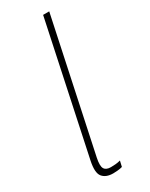

<svg xmlns="http://www.w3.org/2000/svg" viewBox="-183 -713 595 762"><g transform="rotate(-30 114.5 -332.0)"><path d="M93 10Q60 10 44.5 -9Q29 -28 40 -80L166 -674H194L67 -76Q60 -42 67.5 -29Q75 -16 97 -16Q108 -16 119 -17Q130 -18 141 -21L135 5Q125 8 112.5 9Q100 10 93 10Z"/></g></svg>

Font: Kanit Thin
Style: Italic
Weight: 250
Italic angle: -12°
Designer: Katatrad Team
Foundry: CadsonDemak
Version: Version 2.000; ttfautohint (v1.8.3)